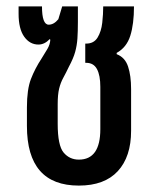

<svg xmlns="http://www.w3.org/2000/svg" viewBox="-20 -568 491 599"><path d="M226 11Q64 11 64 -175V-233Q64 -289 76.5 -321.5Q89 -354 110 -386Q120 -402 128 -415.5Q136 -429 137 -444L135 -446Q119 -429 100 -429Q73 -429 55.5 -453.5Q38 -478 38 -525V-548H111Q111 -491 132 -491Q148 -491 162 -508L174 -548H223V-500Q223 -469 221.5 -447.5Q220 -426 214.5 -406Q209 -386 195 -360Q186 -341 177.5 -325.5Q169 -310 164.5 -291.5Q160 -273 160 -243V-182Q160 -114 178.5 -92Q197 -70 226 -70Q293 -70 293 -165V-297Q293 -333 282.5 -352.5Q272 -372 249 -372H246V-432H249Q273 -432 284.5 -451Q296 -470 299 -497Q302 -524 302 -548H398Q398 -493 386.5 -456.5Q375 -420 344 -403V-399Q370 -389 379.5 -360.5Q389 -332 389 -290V-160Q389 -79 347.5 -34Q306 11 226 11Z"/></svg>

Font: Noto Sans Thai ExtCond Med
Style: Regular
Weight: 500
Width: 2
Designer: Monotype Design Team
Foundry: Monotype Imaging Inc.
Version: Version 2.002; ttfautohint (v1.8.4.7-5d5b)